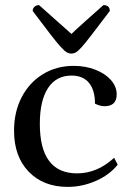

<svg xmlns="http://www.w3.org/2000/svg" viewBox="-20 -720 513 752"><path d="M245 12Q150 12 92.5 -47.5Q35 -107 35 -208Q35 -282 65 -339.5Q95 -397 148 -429.5Q201 -462 269 -462Q315 -462 353.5 -447Q392 -432 414.5 -406.5Q437 -381 437 -350Q437 -304 389 -304Q379 -304 369.5 -307Q360 -310 352 -314Q352 -367 328.5 -395.5Q305 -424 260 -424Q200 -424 168 -375Q136 -326 136 -235Q136 -41 282 -41Q361 -41 427 -102L441 -75Q409 -35 355.5 -11.5Q302 12 245 12ZM260 -510Q251 -510 242.5 -514.5Q234 -519 219 -535Q204 -551 178 -585Q152 -619 108 -677Q108 -687 115 -693.5Q122 -700 133 -700Q180 -658 210.5 -631Q241 -604 260 -587Q277 -604 307.5 -631Q338 -658 385 -700Q410 -700 410 -677Q366 -619 340 -585Q314 -551 299.5 -535Q285 -519 276.5 -514.5Q268 -510 260 -510Z"/></svg>

Font: Petrona Medium
Style: Regular
Weight: 500
Designer: Ringo R. Seeber
Foundry: Ringo R. Seeber
Version: Version 2.001; ttfautohint (v1.8.3)